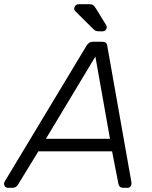

<svg xmlns="http://www.w3.org/2000/svg" viewBox="-56 -900 729 920"><path d="M-17 0Q-30 0 -34.5 -10.5Q-39 -21 -33 -31L358 -680Q364 -690 371.5 -695Q379 -700 391 -700H433Q445 -700 451 -695Q457 -690 458 -680L573 -31Q576 -16 570.5 -8Q565 0 555 0H534Q525 0 519 -5Q513 -10 511 -21L481 -175H128L30 -15Q26 -8 19 -4Q12 0 5 0ZM164 -235H471L401 -629ZM421 -750Q411 -750 405 -751.5Q399 -753 392 -760L305 -846Q298 -853 300 -862Q304 -880 323 -880H369Q384 -880 389.5 -876Q395 -872 402 -862L453 -779Q457 -772 455 -766Q451 -750 436 -750Z"/></svg>

Font: Rubik Light Light
Style: Italic
Weight: 300
Italic angle: -12°
Version: Version 2.104